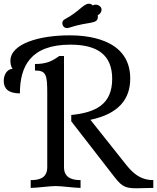

<svg xmlns="http://www.w3.org/2000/svg" viewBox="-20 -1010 844 1032"><path d="M581 -77C630 -13 644 2 711 2C728 2 766 1 804 0V-42C750 -42 707 -63 660 -122L466 -366C617 -398 680 -476 680 -588C680 -810 430 -820 353 -820C189 -820 36 -774 36 -683C36 -672 38 -651 48 -640C23 -640 0 -614 0 -575C0 -534 25 -508 87 -508C87 -652 143 -770 358 -770C504 -770 583 -715 583 -586C583 -448 493 -405 363 -392V-358ZM324 -709H299C263 -684 234 -666 168 -666V-631C229 -631 234 -607 234 -507V-111C234 -47 181 -42 145 -42V0C176 0 248 -10 279 -10C310 -10 382 0 413 0V-42C381 -42 324 -47 324 -111ZM478 -981C473 -988 464 -990 458 -990C428 -990 404 -946 329 -907C318 -901 315 -893 315 -885C315 -875 322 -859 341 -859C344 -859 348 -860 351 -861C460 -897 506 -877 506 -921C506 -923 506 -926 505 -928C517 -933 526 -946 526 -958C526 -974 509 -985 494 -985C489 -985 483 -984 478 -981Z"/></svg>

Font: Milonga
Style: Regular
Weight: 400
Designer: Pablo Impallari, Brenda Gallo, Rodrigo Fuenzalida
Foundry: Pablo Impallari, Brenda Gallo, Rodrigo Fuenzalida
Version: Version 1.000